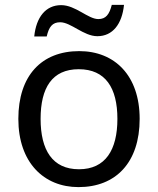

<svg xmlns="http://www.w3.org/2000/svg" viewBox="-20 -755 645 785"><path d="M120 -606H171C180 -645 194 -664 226 -664C270 -664 322 -607 378 -607C441 -607 479 -657 487 -735H437C427 -696 413 -677 382 -677C340 -677 289 -734 230 -734C167 -734 128 -685 120 -606ZM551 -269C551 -446 449 -546 304 -546C150 -546 55 -446 55 -269C55 -91 159 10 301 10C454 10 551 -91 551 -269ZM146 -269C146 -396 193 -472 302 -472C411 -472 460 -396 460 -269C460 -142 411 -63 303 -63C194 -63 146 -142 146 -269Z"/></svg>

Font: Noto Sans Bhaiksuki
Style: Regular
Weight: 400
Designer: Monotype Design Team
Foundry: Monotype Imaging Inc.
Version: Version 2.002